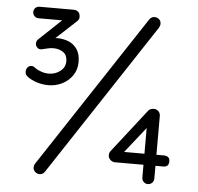

<svg xmlns="http://www.w3.org/2000/svg" viewBox="-51 -756 839 814"><g transform="rotate(5 368.5 -349.5)"><path d="M150 -376Q126 -376 102 -383.5Q78 -391 62 -403Q50 -411 50 -425Q50 -436 56.5 -443.5Q63 -451 74 -451Q79 -451 83.5 -448Q88 -445 95 -440Q101 -436 116 -430.5Q131 -425 148 -425Q176 -425 197 -441.5Q218 -458 218 -484Q218 -509 201 -521.5Q184 -534 158 -534Q147 -534 134.5 -531Q122 -528 109 -525Q98 -523 90.5 -530.5Q83 -538 83 -547Q83 -552 84.5 -556.5Q86 -561 90 -565L196 -665L204 -655H85Q74 -655 67 -662.5Q60 -670 60 -680Q60 -690 67 -697Q74 -704 85 -704H231Q242 -704 249.5 -697Q257 -690 257 -680Q260 -668 250 -658L153 -568L133 -567Q134 -570 148 -574Q162 -578 170 -578Q198 -578 220.5 -568.5Q243 -559 256.5 -538.5Q270 -518 270 -485Q270 -452 253 -427.5Q236 -403 209 -389.5Q182 -376 150 -376ZM147 3Q136 3 127.5 -4.5Q119 -12 119 -24Q119 -32 124 -40L552 -690Q561 -703 574 -703Q585 -703 593.5 -696Q602 -689 602 -676Q602 -669 597 -660L169 -10Q160 3 147 3ZM607 5Q597 5 589.5 -2.5Q582 -10 582 -21V-259L596 -249L486 -110L487 -122H666Q690 -121 690 -99Q690 -75 666 -75H460Q450 -75 441 -83Q432 -91 432 -103Q432 -108 433.5 -112.5Q435 -117 439 -122L581 -304Q585 -310 592 -312.5Q599 -315 605 -315Q617 -315 625 -307Q633 -299 633 -287V-21Q633 -10 625.5 -2.5Q618 5 607 5Z"/></g></svg>

Font: Quicksand Light
Style: Regular
Weight: 400
Version: Version 3.004